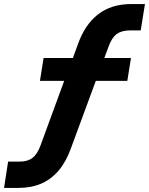

<svg xmlns="http://www.w3.org/2000/svg" viewBox="-68 -736 735 947"><path d="M-48 191 -28 61H30Q68 61 92 43Q116 25 132 -19L261 -371L279 -337H129L147 -450H316L282 -424L316 -517Q350 -614 415.5 -665Q481 -716 579 -716H647L626 -586H573Q532 -586 507.5 -568Q483 -550 467 -505L437 -424L422 -450H578L560 -337H385L417 -371L282 -5Q258 62 221 105.5Q184 149 134.5 170Q85 191 20 191Z"/></svg>

Font: Nunito Sans 8pt ExtraBold
Style: Italic
Weight: 800
Italic angle: -9°
Version: Version 3.101;gftools[0.9.27]